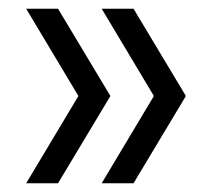

<svg xmlns="http://www.w3.org/2000/svg" viewBox="-20 -490 491 440"><path d="M183 -309V-231L40 -470H113L233 -270L113 -70H40ZM356 -309V-231L213 -470H286L406 -270L286 -70H213Z"/></svg>

Font: Uncut Sans Variable
Style: Regular
Weight: 400
Designer: Kasper Nordkvist
Foundry: UNCUT.wtf
Version: Version 1.303;Glyphs 3.1.2 (3151)